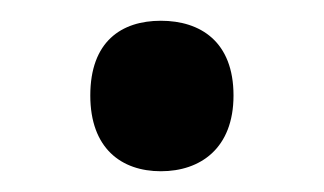

<svg xmlns="http://www.w3.org/2000/svg" viewBox="-20 -151 312 185"><path d="M67 -59C67 -8 97 14 135 14C173 14 205 -8 205 -59C205 -111 173 -131 135 -131C97 -131 67 -111 67 -59Z"/></svg>

Font: Noto Sans Georgian Medium
Style: Regular
Weight: 500
Designer: Monotype Design Team, Akaki Razmadze
Foundry: Google LLC
Version: Version 2.005